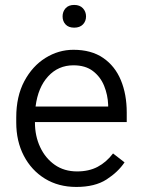

<svg xmlns="http://www.w3.org/2000/svg" viewBox="-20 -737 564 767"><path d="M284.7 9.8Q213.4 9.8 159.4 -23.4Q105.5 -56.6 75.2 -114.7Q44.9 -172.9 44.9 -247.6V-268.1Q44.9 -352.1 77.1 -412.6Q109.4 -473.1 161.6 -505.6Q213.9 -538.1 273.4 -538.1Q344.7 -538.1 392.1 -505.6Q439.5 -473.1 462.9 -416.5Q486.3 -359.9 486.3 -287.6V-249.5H119.6V-247.6Q119.6 -193.8 140.4 -149.4Q161.1 -105 198.7 -78.6Q236.3 -52.2 288.1 -52.2Q335.4 -52.2 370.1 -70.6Q404.8 -88.9 431.6 -124L477.5 -88.4Q451.7 -49.8 405.5 -20Q359.4 9.8 284.7 9.8ZM273.4 -476.1Q212.9 -476.1 172.4 -432.1Q131.8 -388.2 122.1 -311.5H412.1V-318.4Q410.6 -357.9 396 -394Q381.3 -430.2 351.3 -453.1Q321.3 -476.1 273.4 -476.1ZM230 -671.4Q230 -690.4 241.9 -703.9Q253.9 -717.3 276.4 -717.3Q298.8 -717.3 311.3 -703.9Q323.7 -690.4 323.7 -671.4Q323.7 -652.3 311.3 -639.4Q298.8 -626.5 276.4 -626.5Q253.9 -626.5 241.9 -639.4Q230 -652.3 230 -671.4Z"/></svg>

Font: Vazirmatn FD Light
Style: Regular
Weight: 300
Designer: Saber Rastikerdar
Foundry: Saber Rastikerdar
Version: Version 33.003